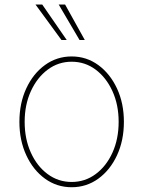

<svg xmlns="http://www.w3.org/2000/svg" viewBox="-20 -798 620 830"><path d="M289.8 11.4Q225.5 11.4 174.4 -25.7Q123.2 -62.9 93.6 -127Q63.9 -191.1 63.9 -271.3Q63.9 -351.9 93.6 -415.8Q123.2 -479.8 174.4 -516.9Q225.5 -554 289.8 -554Q354 -554 405 -516.7Q456 -479.4 485.8 -415.5Q515.6 -351.6 515.6 -271.3Q515.6 -191.1 486 -127Q456.3 -62.9 405.2 -25.7Q354 11.4 289.8 11.4ZM289.8 -11.4Q347.7 -11.4 393.6 -45.5Q439.6 -79.5 466.3 -138.5Q492.9 -197.4 492.9 -271.3Q492.9 -345.2 466.1 -403.9Q439.3 -462.7 393.5 -497Q347.7 -531.2 289.8 -531.2Q232.2 -531.2 186.3 -497Q140.3 -462.7 113.5 -403.9Q86.6 -345.2 86.6 -271.3Q86.6 -197.4 113.3 -138.5Q139.9 -79.5 185.9 -45.5Q231.9 -11.4 289.8 -11.4ZM245.7 -625 133.5 -778.4H162.6L268.5 -625ZM323.9 -625 233.7 -778.4H261.4L346.6 -625Z"/></svg>

Font: Inter Thin BETA
Style: Regular
Weight: 100
Designer: Rasmus Andersson
Foundry: rsms
Version: Version 3.011;git-f93a4a705